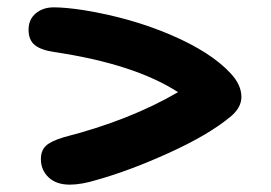

<svg xmlns="http://www.w3.org/2000/svg" viewBox="-20 -586 740 525"><path d="M170.9 -81.1Q133.8 -81.1 112.8 -101.1Q91.8 -121.1 91.8 -150.9Q91.8 -174.3 105.5 -187.3Q119.1 -200.2 154.8 -210.9Q334.5 -256.8 466.8 -334Q347.7 -411.1 127.9 -443.8Q91.8 -449.2 75 -462.9Q58.1 -476.6 58.1 -504.9Q58.1 -532.7 77.6 -549.3Q97.2 -565.9 127 -565.9Q159.2 -565.9 210 -558.1Q338.4 -537.1 447.3 -490.5Q556.2 -443.8 609.9 -386.2Q640.1 -354.5 640.1 -320.8Q640.1 -290 606.9 -264.2Q547.4 -215.8 441.4 -167.7Q335.4 -119.6 245.1 -94.2Q202.6 -81.1 170.9 -81.1Z"/></svg>

Font: Shantell Sans Irregular
Style: Regular
Weight: 600
Designer: Stephen Nixon, Anya Danilova, Shantell Martin
Foundry: Arrow Type
Version: Version 1.006;[9816181b4]